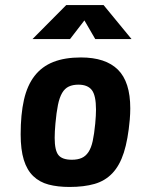

<svg xmlns="http://www.w3.org/2000/svg" viewBox="-20 -735 570 762"><path d="M497 -305Q497 -294 496.5 -283Q496 -272 495 -260Q488 -181 471.5 -129.5Q455 -78 426 -47.5Q397 -17 355 -5Q313 7 256 7Q209 7 173 -2.5Q137 -12 112 -36Q87 -60 74.5 -100.5Q62 -141 62 -202Q62 -281 75 -338.5Q88 -396 117 -433.5Q146 -471 191.5 -489Q237 -507 301 -507Q399 -507 448 -458.5Q497 -410 497 -305ZM358 -245Q361 -277 361 -300Q361 -356 344.5 -377.5Q328 -399 291 -399Q269 -399 253 -391.5Q237 -384 226.5 -366Q216 -348 210 -318.5Q204 -289 200 -245Q197 -212 197 -188Q197 -138 212 -119.5Q227 -101 265 -101Q288 -101 304 -108Q320 -115 331 -131.5Q342 -148 348 -175.5Q354 -203 358 -245ZM358 -580 315 -654 258 -580H109L243 -715H391L502 -580Z"/></svg>

Font: Share
Style: Bold Italic
Weight: 700
Designer: Ralph du Carrois
Version: Version 1.002